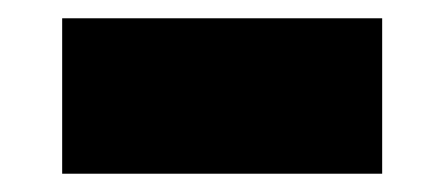

<svg xmlns="http://www.w3.org/2000/svg" viewBox="-20 -395 486 210"><path d="M48 -205V-375H398V-205Z"/></svg>

Font: M PLUS 1 Thin Black
Style: Regular
Weight: 900
Version: Version 1.001